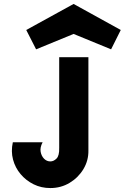

<svg xmlns="http://www.w3.org/2000/svg" viewBox="-20 -951 632 973"><path d="M235 2Q189 2 150.5 -17Q112 -36 84.5 -68.5Q57 -101 46 -142.5Q35 -184 45 -230H196Q182 -204 186 -182Q190 -160 203.5 -146.5Q217 -133 235 -133Q252 -133 266.5 -147.5Q281 -162 280 -201V-661H428V-189Q429 -138 403 -94.5Q377 -51 333 -24.5Q289 2 235 2ZM353 -931 592 -799 543 -701 353 -779 163 -701 113 -799Z"/></svg>

Font: Lil Grotesk Black
Style: Regular
Weight: 900
Designer: Bastien Sozeau
Foundry: NBR — Bastien Sozeau
Version: Version 3.003; ttfautohint (v1.8.4.7-5d5b);gftools[0.9.33]